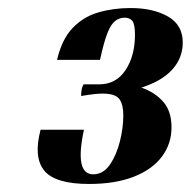

<svg xmlns="http://www.w3.org/2000/svg" viewBox="-20 -799 475 478"><path d="M407 -482Q407 -441 383 -409Q359 -377 313 -359Q267 -341 202 -341Q117 -341 90 -374.5Q63 -408 81 -476H189Q165 -365 212 -365Q237 -365 253.5 -389Q270 -413 278.5 -447Q287 -481 287 -512Q287 -539 277 -552.5Q267 -566 235 -566Q217 -566 182 -560Q182 -566 183 -574Q184 -582 188 -589H227Q269 -589 292.5 -624.5Q316 -660 316 -712Q316 -739 309.5 -747Q303 -755 290 -755Q278 -755 267.5 -747.5Q257 -740 248 -718Q239 -696 229 -650H122Q134 -701 160.5 -729Q187 -757 224.5 -768Q262 -779 305 -779Q361 -779 398 -758Q435 -737 435 -693Q435 -655 409 -626Q383 -597 332 -581Q366 -569 386.5 -545.5Q407 -522 407 -482Z"/></svg>

Font: Poltawski Nowy
Style: Bold Italic
Weight: 700
Italic angle: -12°
Designer: Adam Pótawski, Mateusz Machalski, Borys Kosmynka, Ania Wieluska
Foundry: Capitalics.wtf
Version: Version 1.001;gftools[0.9.25]